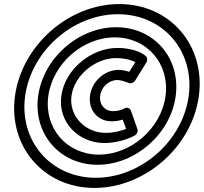

<svg xmlns="http://www.w3.org/2000/svg" viewBox="-20 -885 1003 945"><path d="M103.7 -412C133.7 -634.2 339.1 -815 560.2 -815C782.4 -815 938.7 -634.2 908.7 -412C878.8 -190.9 673.6 -10 451.4 -10C230.2 -10 73.8 -190.8 103.7 -412ZM53.7 -412C20.1 -163.2 195.8 40 444.6 40C694.4 40 925.1 -163.1 958.7 -412C992.5 -661.8 816.8 -865 567 -865C318.1 -865 87.5 -661.8 53.7 -412ZM167.7 -412C142.6 -226.1 274.2 -74 460 -74C646.8 -74 819.6 -226.1 844.7 -412C870 -598.8 738.4 -751 551.5 -751C365.7 -751 193 -598.8 167.7 -412ZM217.7 -412C239.2 -571.2 386.7 -701 544.8 -701C704 -701 816.2 -571.2 794.7 -412C773.3 -253.9 626 -124 466.8 -124C308.6 -124 196.3 -253.9 217.7 -412ZM556.4 -491C581.2 -491 610.4 -477.6 611 -477.4C623.1 -471.3 639 -478.4 645.6 -489.1L700.7 -578.1C706.8 -588.1 705.3 -600.2 699.7 -606.7C691.5 -616.2 648.4 -649 556.7 -649C430.8 -649 299.7 -545.3 281.8 -413C264.2 -282.3 368 -181 493.5 -181C577.6 -181 640.3 -216.5 642.4 -217.6C654.5 -224.5 659.9 -239.1 656.4 -249.6C645.5 -282.4 635 -308.4 624.6 -339.6C621.4 -349.2 610 -361.3 590.5 -350.4C587.6 -348.8 567.9 -338 535.7 -338C496 -338 467 -370.1 473.1 -415C478.9 -457.8 516.8 -491 556.4 -491ZM563.1 -541C494.8 -541 432.5 -484.2 423.1 -415C413.5 -343.9 460.7 -288 528.9 -288C551.3 -288 569.5 -291.8 584 -296.4C589.4 -281.1 594.8 -266.7 600.6 -250.6C580.3 -242.6 542.4 -231 500.2 -231C399.7 -231 318.4 -313.7 331.8 -413C345.6 -514.7 449.9 -599 550 -599C598 -599 628.1 -588.4 646 -579.4L616.3 -531.5C603 -535.9 584.1 -541 563.1 -541Z"/></svg>

Font: Hussar Techniczny
Style: Bold 
Weight: 700
Foundry: Cannot Into Space Fonts
Version: Version 0.77